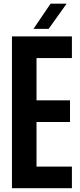

<svg xmlns="http://www.w3.org/2000/svg" viewBox="-20 -992 422 1012"><path d="M43 0V-800H359V-686H172.5V-463H349V-349H172.5V-114H359V0ZM156.5 -840 246.5 -972.5H331L236.5 -840Z"/></svg>

Font: Big Shoulders Display Thin ExtraBold
Style: Regular
Weight: 800
Version: Version 2.002